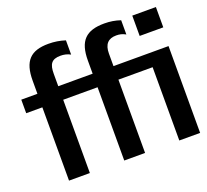

<svg xmlns="http://www.w3.org/2000/svg" viewBox="-125 -886 1120 1039"><g transform="rotate(-20 435.0 -367.0)"><path d="M541 0V-422H738V0H858V-500H541V-572C541 -626 565 -651 611 -651C630 -651 646 -648 665 -637V-719C636 -729 606 -734 573 -734C467 -734 421 -689 421 -575V-500H223V-572C223 -626 238 -651 290 -651C310 -651 329 -647 347 -637V-719C316 -729 285 -734 251 -734C148 -734 103 -689 103 -575V-500H10V-422H103V0H223V-422H421V0ZM866 -605V-722H730V-605Z"/></g></svg>

Font: Perun SemiBold
Style: Regular
Weight: 600
Foundry: Copyright (c) Stefan Peev, Context Ltd, 2016
Version: Version 1.089